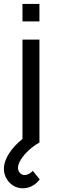

<svg xmlns="http://www.w3.org/2000/svg" viewBox="-38 -748 306 1008"><path d="M80 -727.5H169V-635.5H80ZM170.5 194Q153.5 216.5 130.2 228.5Q107 240.5 82 240.5Q54.5 240.5 31.8 226.5Q9 212.5 -4.2 189Q-17.5 165.5 -17.5 139Q-17.5 100 9.2 58.2Q36 16.5 80 -18.5V-540H169V0Q138.5 17.5 112.8 41.2Q87 65 71.8 89.5Q56.5 114 56.5 133.5Q56.5 149.5 66.8 160.2Q77 171 91.5 171Q102 171 113 165.2Q124 159.5 134.5 149Z"/></svg>

Font: CCSD_manrope Medium
Style: Regular
Weight: 500
Designer: Mikhail Sharanda
Foundry: Mikhail Sharanda
Version: Version 4.503